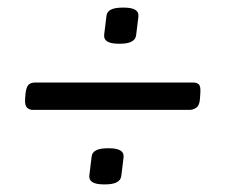

<svg xmlns="http://www.w3.org/2000/svg" viewBox="-20 -483 600 505"><path d="M292 -368Q251 -368 254 -392L260 -441Q262 -463 302 -463H306Q347 -463 344 -439L338 -390Q335 -368 296 -368ZM66 -194Q57 -194 51 -200Q45 -206 46 -222L47 -236Q49 -254 55 -260Q61 -266 73 -266H488Q497 -266 502.5 -261.5Q508 -257 507 -240L506 -224Q505 -206 496.5 -200Q488 -194 479 -194ZM253 2Q212 2 215 -22L221 -71Q223 -93 263 -93H267Q308 -93 305 -69L299 -20Q296 2 257 2Z"/></svg>

Font: Asap
Style: Italic
Weight: 400
Italic angle: -6°
Designer: Pablo Cosgaya
Foundry: Omnibus-Type
Version: Version 3.001; ttfautohint (v1.8.3)